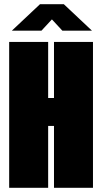

<svg xmlns="http://www.w3.org/2000/svg" viewBox="-20 -901 490 921"><path d="M24 0V-700H211V-431H239V-700H426V0H239V-297H211V0ZM37 -754 172 -881H286L421 -754H279L229 -808L179 -754Z"/></svg>

Font: Trispace Condensed ExtraBold
Style: Regular
Weight: 800
Width: 3
Designer: Tyler Finck
Foundry: Etcetera Type Company
Version: Version 1.210; ttfautohint (v1.8.3)